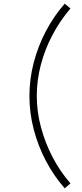

<svg xmlns="http://www.w3.org/2000/svg" viewBox="-20 -852 448 1044"><path d="M332 172Q273 105 230 23.5Q187 -58 163.5 -148Q140 -238 140 -330Q140 -422 163.5 -512Q187 -602 230 -683.5Q273 -765 332 -832L363 -806Q306 -739 265 -661.2Q224 -583.5 202 -499.5Q180 -415.5 180 -330Q180 -246 202.5 -161Q225 -76 266 2.5Q307 81 363 145Z"/></svg>

Font: Manrope ExtraLight
Style: Regular
Weight: 200
Designer: Mikhail Sharanda
Foundry: Mikhail Sharanda
Version: Version 4.505